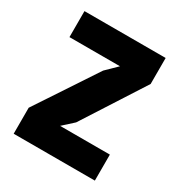

<svg xmlns="http://www.w3.org/2000/svg" viewBox="-127 -589 635 678"><g transform="rotate(30 190.5 -250.0)"><path d="M24 -106 186 -351 230 -394H24V-500H355V-394L195 -145L152 -106H355V0H24Z"/></g></svg>

Font: PT Sans Narrow
Style: Bold
Weight: 700
Width: 3
Designer: A.Korolkova, O.Umpeleva, V.Yefimov
Foundry: ParaType Ltd
Version: Version 2.003W OFL